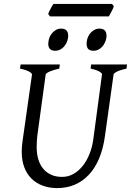

<svg xmlns="http://www.w3.org/2000/svg" viewBox="-20 -944 668 979"><path d="M625 -594.2Q594.2 -587.4 577.1 -579.1Q560.1 -570.8 559.1 -564L515.1 -250Q506.3 -186 485.6 -136.5Q464.8 -86.9 433.3 -53.2Q401.9 -19.5 361.1 -2.2Q320.3 15.1 272 15.1Q231.9 15.1 198.5 2.9Q165 -9.3 141.1 -32.7Q117.2 -56.2 104 -90.6Q90.8 -125 90.8 -169.9Q90.8 -182.6 91.8 -196.8Q92.8 -210.9 95.2 -226.1L143.1 -564Q144 -569.8 128.9 -578.6Q113.8 -587.4 82 -594.2L85 -615.2H285.2L282.2 -594.2Q251.5 -587.4 232.9 -579.1Q214.4 -570.8 212.9 -564L169.9 -249Q167 -220.2 167 -193.8Q167 -159.7 175.3 -131.8Q183.6 -104 200 -84Q216.3 -64 240.7 -53Q265.1 -42 296.9 -42Q328.6 -42 355.5 -57.6Q382.3 -73.2 402.6 -99.1Q422.9 -125 436.3 -158.7Q449.7 -192.4 455.1 -229L500 -564Q501.5 -569.8 487.5 -578.6Q473.6 -587.4 441.9 -594.2L444.8 -615.2H627.9ZM535.2 -860.4H234.9L225.6 -872.6Q227.1 -877.9 230.5 -884.8Q233.9 -891.6 237.5 -898.7Q241.2 -905.8 245.1 -912.4Q249 -918.9 252 -923.8H551.3L560.5 -912.1Q559.1 -906.7 555.7 -899.7Q552.2 -892.6 548.6 -885.5Q544.9 -878.4 541.3 -871.6Q537.6 -864.7 535.2 -860.4ZM522.5 -752Q520.5 -738.3 514.6 -726.1Q508.8 -713.9 500.2 -704.8Q491.7 -695.8 480.7 -690.4Q469.7 -685.1 457.5 -685.1Q435.5 -685.1 427.5 -697.3Q419.4 -709.5 422.4 -731.9Q423.8 -745.6 429.7 -757.8Q435.5 -770 444.6 -779.1Q453.6 -788.1 464.1 -793.2Q474.6 -798.3 486.3 -798.3Q527.8 -798.3 522.5 -752ZM327.1 -752Q325.2 -738.3 319.3 -726.1Q313.5 -713.9 304.9 -704.8Q296.4 -695.8 285.4 -690.4Q274.4 -685.1 262.2 -685.1Q240.2 -685.1 232.4 -697.3Q226.1 -706.1 226.1 -720.7Q226.1 -726.1 227.1 -731.9Q228.5 -745.6 234.4 -757.8Q240.2 -770 249.3 -779.1Q258.3 -788.1 268.8 -793.2Q279.3 -798.3 291 -798.3Q332.5 -798.3 327.1 -752Z"/></svg>

Font: Akkhara
Style: Italic
Weight: 400
Italic angle: -7°
Designer: J. Victor Gaultney
Version: Version 1.00 June 13, 2006, initial release